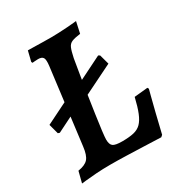

<svg xmlns="http://www.w3.org/2000/svg" viewBox="-158 -758 824 879"><g transform="rotate(-30 254.5 -319.0)"><path d="M180 -307 50 -242 41 -245 27 -297 180 -373V-362L379 -461L387 -456L401 -405L180 -296ZM177 0Q137 0 101.5 2.5Q66 5 44 7.5Q22 10 22 10L37 -49Q75 -55 90.5 -73Q106 -91 111 -134L161 -531Q165 -563 158.5 -573.5Q152 -584 132 -584Q124 -584 113 -583Q102 -582 102 -582Q101 -584 100 -585.5Q99 -587 99 -589L112 -642Q121 -642 142.5 -641.5Q164 -641 189.5 -640.5Q215 -640 236 -640Q252 -640 274.5 -641Q297 -642 319 -643.5Q341 -645 355.5 -646.5Q370 -648 370 -648L357 -588Q327 -584 312 -578Q297 -572 290 -556Q283 -540 276 -506Q271 -474 263 -428Q255 -382 247.5 -331.5Q240 -281 233 -234Q226 -187 222 -153.5Q218 -120 218 -109Q218 -83 230 -74Q242 -65 278 -65Q315 -65 339 -70.5Q363 -76 378.5 -91.5Q394 -107 406 -136.5Q418 -166 429 -213L500 -220Q501 -218 502 -216.5Q503 -215 504 -213Q504 -213 496 -182.5Q488 -152 476 -103.5Q464 -55 451 0L442 8Q442 8 416.5 7Q391 6 350 4.5Q309 3 263 1.5Q217 0 177 0Z"/></g></svg>

Font: Alegreya SemiBold
Style: Italic
Weight: 600
Italic angle: -7°
Designer: Juan Pablo del Peral
Foundry: Huerta Tipografica
Version: Version 2.009